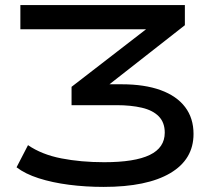

<svg xmlns="http://www.w3.org/2000/svg" viewBox="-20 -725 873 754"><path d="M387 9Q316 9 250.5 0.5Q185 -8 132 -25Q79 -42 45 -68L90 -155Q144 -118 221 -103Q298 -88 389 -88Q509 -88 568 -116.5Q627 -145 627 -204Q627 -244 603.5 -268Q580 -292 537 -302Q494 -312 438 -312H261V-384L604 -649L610 -610H60V-705H706V-626L369 -362L361 -394H458Q548 -394 611 -371Q674 -348 707 -304.5Q740 -261 740 -199Q740 -99 648.5 -45Q557 9 387 9Z"/></svg>

Font: Nunito Sans 7pt Expanded Medium
Style: Regular
Weight: 500
Width: 7
Designer: Vernon Adams
Foundry: Vernon Adams
Version: Version 3.101;gftools[0.9.27]